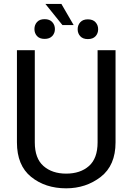

<svg xmlns="http://www.w3.org/2000/svg" viewBox="-20 -973 688 1002"><path d="M489.3 -710.9H583V-230Q583 -109.9 505.9 -50Q428.7 9.8 325.2 9.8Q216.3 9.8 142.3 -50Q68.4 -109.9 68.4 -230V-710.9H161.6V-230Q161.6 -146.5 206.8 -106.7Q252 -66.9 325.2 -66.9Q399.4 -66.9 444.3 -106.7Q489.3 -146.5 489.3 -230ZM300.3 -952.6 364.3 -842.3H305.7L216.8 -952.6ZM159.7 -821.3Q159.7 -842.8 173.1 -857.9Q186.5 -873 212.9 -873Q238.8 -873 252.7 -857.9Q266.6 -842.8 266.6 -821.3Q266.6 -799.8 252.7 -784.9Q238.8 -770 212.9 -770Q186.5 -770 173.1 -784.9Q159.7 -799.8 159.7 -821.3ZM385.3 -820.3Q385.3 -841.8 398.9 -856.9Q412.6 -872.1 438.5 -872.1Q464.8 -872.1 478.5 -856.9Q492.2 -841.8 492.2 -820.3Q492.2 -798.8 478.5 -783.9Q464.8 -769 438.5 -769Q412.6 -769 398.9 -783.9Q385.3 -798.8 385.3 -820.3Z"/></svg>

Font: RobotoDEMO
Style: Regular
Weight: 400
Designer: Christian Robertson
Foundry: Google
Version: Version 2.136